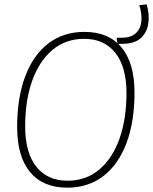

<svg xmlns="http://www.w3.org/2000/svg" viewBox="-20 -856 706 885"><path d="M290 9Q178 9 118.5 -63Q59 -135 59 -271Q59 -405 96 -503.5Q133 -602 202.5 -655.5Q272 -709 369 -709Q481 -709 540.5 -637Q600 -565 600 -429Q600 -295 563 -196.5Q526 -98 456.5 -44.5Q387 9 290 9ZM291 -23Q376 -23 437 -74Q498 -125 530.5 -216Q563 -307 563 -427Q563 -548 511.5 -612.5Q460 -677 368 -677Q283 -677 222 -626Q161 -575 128.5 -484Q96 -393 96 -273Q96 -152 147.5 -87.5Q199 -23 291 -23ZM522 -654 517 -682H542Q583 -682 605.5 -702.5Q628 -723 631.5 -757Q635 -791 622 -832L656 -836Q670 -788 663.5 -746.5Q657 -705 628 -679.5Q599 -654 543 -654Z"/></svg>

Font: Georama ExtraLight
Style: Italic
Weight: 200
Italic angle: -9°
Designer: Jean-Baptiste Levee
Foundry: Production Type
Version: Version 1.000